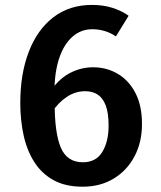

<svg xmlns="http://www.w3.org/2000/svg" viewBox="-20 -726 640 762"><path d="M345 -706.5Q389 -706.5 425.2 -695.2Q461.5 -684 490.5 -663.5L440 -581.5Q419 -596 395 -603Q371 -610 346.5 -610Q301.5 -610 267.8 -580.5Q234 -551 215.2 -495.8Q196.5 -440.5 196 -362.5L197 -320Q196.5 -199 221.2 -140.5Q246 -82 309 -82Q361 -82 386 -123Q411 -164 411 -227Q411 -278 399.5 -307.8Q388 -337.5 367.5 -350.8Q347 -364 318 -364Q279 -364 244.8 -341.2Q210.5 -318.5 186.5 -280.5L185.5 -371.5Q218.5 -417 261 -438Q303.5 -459 349.5 -459Q403 -459 447 -433.2Q491 -407.5 517.2 -357.5Q543.5 -307.5 543.5 -234Q543.5 -162 514 -105.8Q484.5 -49.5 431.2 -17.2Q378 15 308 15Q241 15 194 -10.2Q147 -35.5 117.5 -80.8Q88 -126 74.2 -186.8Q60.5 -247.5 60.5 -317.5Q60.5 -433.5 94.5 -521.2Q128.5 -609 192.2 -657.8Q256 -706.5 345 -706.5Z"/></svg>

Font: Fira Code Light SemiBold
Style: Regular
Weight: 600
Monospace: yes
Version: Version 5.002